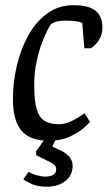

<svg xmlns="http://www.w3.org/2000/svg" viewBox="-20 -533 415 740"><path d="M167 9.4Q96 9.4 62.9 -29.3Q29.8 -68 29.8 -151Q29.8 -215 44.6 -278.8Q59.4 -342.7 88.7 -396Q118.1 -449.3 162 -481.1Q205.8 -513 264.1 -513Q300.4 -513 324.9 -504.3Q349.4 -495.6 362 -476.7Q374.6 -457.7 374.6 -427Q374.6 -404.7 366.2 -387.8Q357.7 -370.9 347.5 -360.9Q337.3 -350.9 330 -347H305.2L297 -444.7Q295.6 -445.9 280.4 -449.7Q265.3 -453.5 232 -453.5Q216 -453.5 201.8 -450.6Q187.6 -447.8 177.1 -440.2Q174.3 -438.4 164.2 -419.3Q154.1 -400.1 141.8 -367.8Q129.4 -335.4 120.7 -293.7Q111.9 -252.1 111.9 -205.4Q111.9 -143.7 121.8 -111.2Q131.7 -78.6 152.7 -66.4Q173.8 -54.2 207.1 -54.2Q228.5 -54.2 249.9 -63.7Q271.4 -73.1 287.2 -83.8Q303.1 -94.6 305.5 -96.8L326.7 -63.3Q322.8 -58.1 303.2 -40.3Q283.6 -22.4 249.2 -6.5Q214.8 9.4 167 9.4ZM160.1 186.6Q126.1 186.6 104.3 177Q82.5 167.3 70 157.8L90.3 129Q102.1 137 120.9 142.3Q139.7 147.7 155.2 147.7Q172.7 147.7 184.6 141.1Q196.6 134.6 196.6 119Q196.6 108.1 188.3 101.4Q180 94.6 165.2 87.9L119.5 65L119.3 49.4L155.3 0H196.2L181.7 32.1L209.7 45Q232.7 55 246.3 70.1Q259.9 85.1 259.9 106.5Q259.9 142.6 231.9 164.6Q204 186.6 160.1 186.6Z"/></svg>

Font: Faustina Light
Style: Italic
Weight: 300
Italic angle: -8°
Designer: Alfonso Garcia
Foundry: http://www.omnibus-type.com
Version: Version 1.200